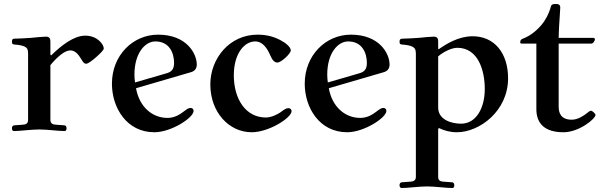

<svg xmlns="http://www.w3.org/2000/svg" viewBox="-20 -652 3037 964"><path d="M40 -8C40 2 44 6 50 6C63 6 90 4 110 2C133 0 158 -2 177 -2C196 -2 221 0 244 2C264 4 291 6 304 6C310 6 314 2 314 -8C314 -17 311 -23 301 -23L259 -26C246 -27 233 -31 233 -50V-325C267 -366 305 -399 333 -399C358 -399 374 -378 388 -355C397 -340 402 -332 413 -332C422 -332 445 -349 466 -368C485 -385 501 -401 501 -409C501 -427 471 -473 408 -473C351 -473 288 -424 237 -374L233 -377V-440C233 -454 232 -468 211 -468C195 -468 168 -465 136 -462C111 -460 70 -458 56 -458C43 -458 40 -454 40 -442C40 -429 46 -429 57 -428C71 -427 92 -424 104 -418C116 -412 121 -404 121 -383V-50C121 -31 109 -27 96 -26L54 -23C44 -23 40 -17 40 -8Z M542 -232C542 -111 616 12 755 12C840 12 952 -61 952 -95C952 -103 947 -110 937 -110C926 -110 918 -104 901 -91C885 -79 858 -60 821 -60C743 -60 679 -117 663 -209L937 -289C956 -294 968 -306 968 -328C968 -383 917 -478 774 -478C646 -478 542 -373 542 -232ZM655 -277C655 -385 708 -444 760 -444C832 -444 854 -384 854 -336C854 -304 841 -291 816 -284L658 -238C656 -251 655 -265 655 -277Z M1036 -228C1036 -89 1129 12 1244 12C1329 12 1444 -60 1444 -94C1444 -102 1438 -109 1428 -109C1417 -109 1408 -103 1388 -88C1374 -78 1342 -62 1315 -62C1214 -62 1154 -154 1154 -274C1154 -386 1209 -444 1261 -444C1301 -444 1323 -406 1337 -374C1348 -349 1358 -338 1373 -338C1392 -338 1440 -383 1440 -399C1440 -415 1416 -436 1387 -451C1354 -468 1319 -478 1273 -478C1132 -478 1036 -358 1036 -228Z M1510 -232C1510 -111 1584 12 1723 12C1808 12 1920 -61 1920 -95C1920 -103 1915 -110 1905 -110C1894 -110 1886 -104 1869 -91C1853 -79 1826 -60 1789 -60C1711 -60 1647 -117 1631 -209L1905 -289C1924 -294 1936 -306 1936 -328C1936 -383 1885 -478 1742 -478C1614 -478 1510 -373 1510 -232ZM1623 -277C1623 -385 1676 -444 1728 -444C1800 -444 1822 -384 1822 -336C1822 -304 1809 -291 1784 -284L1626 -238C1624 -251 1623 -265 1623 -277Z M1986 278C1986 288 1991 292 1997 292C2010 292 2037 290 2057 288C2080 286 2105 284 2124 284C2143 284 2168 286 2191 288C2211 290 2238 292 2251 292C2257 292 2261 288 2261 278C2261 269 2257 263 2247 263L2205 260C2192 259 2180 255 2180 236V-5L2184 -9C2209 3 2238 12 2274 12C2387 12 2531 -94 2531 -259C2531 -387 2461 -470 2353 -470C2282 -470 2220 -431 2183 -405L2180 -407V-440C2180 -454 2179 -468 2158 -468C2142 -468 2115 -465 2083 -462C2058 -460 2017 -458 2003 -458C1990 -458 1986 -454 1986 -442C1986 -429 1992 -429 2003 -428C2017 -427 2038 -424 2050 -418C2062 -412 2068 -404 2068 -383V236C2068 255 2055 259 2042 260L2000 263C1990 263 1986 269 1986 278ZM2180 -112V-369C2207 -392 2247 -412 2276 -412C2381 -412 2414 -298 2414 -205C2414 -110 2371 -31 2295 -31C2246 -31 2180 -51 2180 -112Z M2592 -439C2592 -435 2595 -433 2599 -433H2673V-104C2673 -29 2718 12 2809 12C2888 12 2970 -56 2970 -75C2970 -80 2955 -96 2947 -96C2941 -96 2935 -90 2927 -84C2911 -71 2881 -51 2851 -51C2796 -51 2785 -85 2785 -116V-433H2948C2959 -433 2967 -448 2967 -455C2967 -459 2963 -462 2959 -462H2785C2785 -489 2789 -554 2791 -581C2792 -600 2793 -606 2793 -614C2793 -629 2783 -632 2772 -632C2759 -632 2749 -631 2746 -620C2737 -584 2717 -548 2698 -526C2671 -495 2641 -472 2608 -459C2597 -455 2592 -452 2592 -439Z"/></svg>

Font: Monomakh Unicode
Style: Regular
Weight: 400
Version: Version 1.2